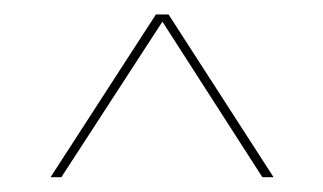

<svg xmlns="http://www.w3.org/2000/svg" viewBox="-20 -720 448 266"><path d="M50 -474.5 196 -700H213.5L359 -474.5H343.5L205 -690L65 -474.5Z"/></svg>

Font: Imbue 100pt Medium
Style: Regular
Weight: 500
Designer: Tyler Finck
Foundry: Etcetera Type Company
Version: Version 1.102; ttfautohint (v1.8.3)